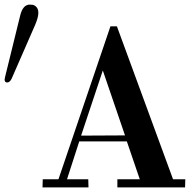

<svg xmlns="http://www.w3.org/2000/svg" viewBox="-20 -811 845 831"><path d="M132 -703 31 -472Q23 -454 11 -454Q0 -454 0 -467Q0 -470 2 -478L62 -722Q69 -754 75 -766Q87 -791 109 -791Q118 -791 123 -790Q146 -782 146 -755Q146 -736 132 -703ZM729 -35H782L781 0H488V-35H585L529 -199H323L270 -35H362L363 0H164L165 -35H233L458 -697H486ZM331 -224 521 -225 425 -506Z"/></svg>

Font: GFS Didot Classic
Style: Regular
Weight: 400
Designer: George D. Matthiopoulos
Foundry: George D. Matthiopoulos
Version: Version 1.000